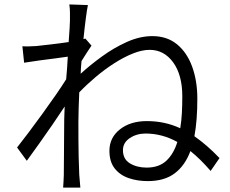

<svg xmlns="http://www.w3.org/2000/svg" viewBox="-20 -811 1040 867"><path d="M535.2 -132.8Q535.2 -92.3 566.9 -73.2Q598.6 -54.2 642.1 -54.2Q698.2 -54.2 731.4 -85.4Q764.6 -116.7 780.8 -169.9Q712.4 -208 637.2 -208Q597.2 -208 566.2 -187.5Q535.2 -167 535.2 -132.8ZM295.9 -719.2Q295.9 -735.4 295.9 -754.2Q295.9 -772.9 293 -791L377 -788.1Q373 -770 367.7 -729.5Q362.3 -689 356.9 -634.8Q360.8 -634.8 365.2 -637.2L393.1 -605Q383.3 -590.8 371.3 -572Q359.4 -553.2 348.1 -535.2Q346.7 -520.5 345.7 -506.3Q344.7 -492.2 344.2 -478Q386.2 -516.6 440.2 -555.9Q494.1 -595.2 553 -621.6Q611.8 -647.9 668 -647.9Q734.4 -647.9 779.5 -610.8Q824.7 -573.7 847.9 -509.5Q871.1 -445.3 871.1 -365.2Q871.1 -316.9 867.9 -274.9Q864.7 -232.9 857.9 -195.8Q885.7 -176.3 913.8 -152.1Q941.9 -127.9 971.2 -97.2L931.2 -39.1Q884.8 -92.8 839.8 -128.9Q815.9 -64 769.3 -28.6Q722.7 6.8 647 6.8Q600.6 6.8 561.3 -6.6Q522 -20 498 -50.3Q474.1 -80.6 474.1 -129.9Q474.1 -189.5 521.5 -226.8Q568.8 -264.2 643.1 -264.2Q724.1 -264.2 793.9 -231.9Q799.3 -264.2 801.3 -300.5Q803.2 -336.9 803.2 -376Q803.2 -472.7 762 -529.3Q720.7 -585.9 655.8 -585.9Q621.1 -585.9 579.8 -569.3Q538.6 -552.7 495.6 -525.1Q452.6 -497.6 412.1 -463.4Q371.6 -429.2 337.9 -394Q336.4 -357.9 335.2 -324Q334 -290 334 -259.8Q334 -213.4 334.2 -176.3Q334.5 -139.2 335.2 -102.5Q335.9 -65.9 337.9 -22Q339.8 5.9 342.8 36.1H265.1Q265.6 26.4 266.8 9.3Q268.1 -7.8 268.1 -20Q268.6 -68.4 268.8 -104.7Q269 -141.1 269.3 -179.2Q269.5 -217.3 270 -271Q270 -281.7 270.8 -296.4Q271.5 -311 272 -330.1Q247.6 -293 217.8 -249.5Q188 -206.1 157.5 -163.3Q127 -120.6 101.1 -85L57.1 -145Q78.1 -171.4 108.2 -211.4Q138.2 -251.5 170.7 -296.1Q203.1 -340.8 231.9 -382.3Q260.7 -423.8 278.8 -453.1Q281.2 -478.5 283 -504.4Q284.7 -530.3 286.1 -555.2Q264.2 -551.8 230 -547.4Q195.8 -543 158.4 -538.1Q121.1 -533.2 88.9 -527.8L81.1 -602.1Q96.7 -601.1 111.3 -601.6Q126 -602.1 143.1 -603Q167 -605.5 209 -610.4Q251 -615.2 290 -621.1Q293 -657.7 294.4 -684.3Q295.9 -710.9 295.9 -719.2Z"/></svg>

Font: Shanggu Mono N
Style: Regular
Weight: 350
Designer: GuiWonder
Version: Version 1.021